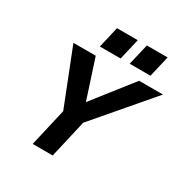

<svg xmlns="http://www.w3.org/2000/svg" viewBox="-211 -1116 1229 1281"><g transform="rotate(30 404.0 -475.0)"><path d="M220 0 287 -291 118 -720H290L414 -339H325L624 -720H808L441 -291L374 0ZM513 -787 551 -950H711L673 -787ZM283 -787 321 -950H481L443 -787Z"/></g></svg>

Font: Instrument Sans
Style: Bold Italic
Weight: 700
Italic angle: -13°
Designer: Rodrigo Fuenzalida
Foundry: fragTYPE
Version: Version 1.000;gftools[0.9.28]